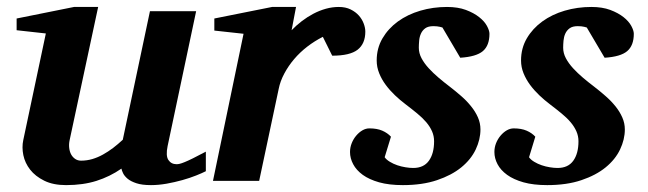

<svg xmlns="http://www.w3.org/2000/svg" viewBox="-20 -520 1863 552"><path d="M571.8 -27.8Q561.5 -22.5 543.7 -15.4Q525.9 -8.3 504.2 -2.2Q482.4 3.9 459 8.1Q435.5 12.2 414.1 12.2Q388.2 12.2 372.1 6.8Q356 1.5 346.9 -6.1Q337.9 -13.7 334 -21.7Q330.1 -29.8 329.1 -35.2Q295.9 -12.2 257.3 0Q218.8 12.2 169.9 12.2Q132.8 12.2 107.2 -0.5Q81.5 -13.2 66.7 -32.2Q51.8 -51.3 47.1 -74Q42.5 -96.7 46.9 -117.2L111.8 -423.8L27.8 -433.1V-466.8L192.9 -500H262.2L180.2 -117.2Q177.7 -105.5 179 -94.7Q180.2 -84 184.6 -75.9Q189 -67.9 196.3 -63Q203.6 -58.1 212.9 -58.1Q229.5 -58.1 245.4 -62.7Q261.2 -67.4 276.1 -75.7Q291 -84 305.2 -94.7Q319.3 -105.5 333 -118.2L411.1 -487.8H543.9L461.9 -100.1Q456.1 -72.3 464.1 -60.1Q472.2 -47.9 487.8 -47.9Q491.7 -47.9 496.8 -49.1Q502 -50.3 511 -54Q520 -57.6 534.4 -64.7Q548.8 -71.8 571.8 -84Z M1030.3 -429.2Q1030.3 -394.5 1008.3 -377.2Q986.3 -359.9 935.1 -359.9L908.2 -414.1Q884.8 -402.3 863.5 -386Q842.3 -369.6 825.7 -350.1Q809.1 -330.6 797.4 -308.6Q785.6 -286.6 781.2 -264.2L725.1 0H592.3L680.2 -422.9L596.2 -432.1V-466.8L762.2 -500H831.1L818.4 -433.1Q831.5 -446.8 847.4 -459Q863.3 -471.2 880.9 -480.5Q898.4 -489.7 917 -494.9Q935.5 -500 954.1 -500Q973.6 -500 988 -492.9Q1002.4 -485.8 1011.7 -475.3Q1021 -464.8 1025.6 -452.4Q1030.3 -439.9 1030.3 -429.2Z M1387.2 -422.9Q1387.2 -389.2 1368.2 -373Q1349.1 -356.9 1303.2 -354L1252 -440.9Q1248.5 -441.9 1244.6 -442.9Q1241.2 -443.8 1236.3 -444.3Q1231.4 -444.8 1226.1 -444.8Q1210.9 -444.8 1202.6 -438.7Q1194.3 -432.6 1190.2 -423.3Q1186 -414.1 1185.1 -403.1Q1184.1 -392.1 1184.1 -382.8Q1184.1 -367.2 1191.9 -352.5Q1199.7 -337.9 1212.4 -324Q1225.1 -310.1 1241 -296.6Q1256.8 -283.2 1272.9 -271Q1290 -257.8 1305.9 -243.9Q1321.8 -230 1334.2 -214.6Q1346.7 -199.2 1354 -182.6Q1361.3 -166 1361.3 -147.9Q1361.3 -119.1 1347.7 -90.3Q1334 -61.5 1306.2 -38.8Q1278.3 -16.1 1236.3 -2Q1194.3 12.2 1138.2 12.2Q1098.6 12.2 1070.1 4.2Q1041.5 -3.9 1022.9 -17.3Q1004.4 -30.8 995.4 -47.9Q986.3 -64.9 986.3 -83Q986.3 -96.2 991.2 -108.4Q996.1 -120.6 1004.2 -130.1Q1012.2 -139.6 1022 -145.3Q1031.7 -150.9 1042 -150.9Q1064 -150.9 1079.1 -144.3Q1094.2 -137.7 1104 -127L1085.9 -67.9Q1091.3 -60.5 1101.1 -54.7Q1110.8 -48.8 1122.3 -44.9Q1133.8 -41 1145.8 -39.1Q1157.7 -37.1 1168 -37.1Q1198.2 -37.1 1213.1 -57.9Q1228 -78.6 1228 -113.8Q1228 -128.9 1222.2 -142.3Q1216.3 -155.8 1205.6 -168.5Q1194.8 -181.2 1179.7 -193.6Q1164.6 -206.1 1146 -220.2Q1130.4 -231.9 1115.5 -246.1Q1100.6 -260.3 1088.9 -276.1Q1077.1 -292 1070.1 -309.6Q1063 -327.1 1063 -346.2Q1063 -381.3 1079.6 -409.7Q1096.2 -438 1124 -458.3Q1151.9 -478.5 1188.5 -489.3Q1225.1 -500 1265.1 -500Q1296.4 -500 1319.3 -491.5Q1342.3 -482.9 1357.4 -470.9Q1372.6 -459 1379.9 -445.6Q1387.2 -432.1 1387.2 -422.9Z M1802.2 -422.9Q1802.2 -389.2 1783.2 -373Q1764.2 -356.9 1718.3 -354L1667 -440.9Q1663.6 -441.9 1659.7 -442.9Q1656.2 -443.8 1651.4 -444.3Q1646.5 -444.8 1641.1 -444.8Q1626 -444.8 1617.7 -438.7Q1609.4 -432.6 1605.2 -423.3Q1601.1 -414.1 1600.1 -403.1Q1599.1 -392.1 1599.1 -382.8Q1599.1 -367.2 1606.9 -352.5Q1614.7 -337.9 1627.4 -324Q1640.1 -310.1 1656 -296.6Q1671.9 -283.2 1688 -271Q1705.1 -257.8 1720.9 -243.9Q1736.8 -230 1749.3 -214.6Q1761.7 -199.2 1769 -182.6Q1776.4 -166 1776.4 -147.9Q1776.4 -119.1 1762.7 -90.3Q1749 -61.5 1721.2 -38.8Q1693.4 -16.1 1651.4 -2Q1609.4 12.2 1553.2 12.2Q1513.7 12.2 1485.1 4.2Q1456.5 -3.9 1438 -17.3Q1419.4 -30.8 1410.4 -47.9Q1401.4 -64.9 1401.4 -83Q1401.4 -96.2 1406.2 -108.4Q1411.1 -120.6 1419.2 -130.1Q1427.2 -139.6 1437 -145.3Q1446.8 -150.9 1457 -150.9Q1479 -150.9 1494.1 -144.3Q1509.3 -137.7 1519 -127L1501 -67.9Q1506.3 -60.5 1516.1 -54.7Q1525.9 -48.8 1537.4 -44.9Q1548.8 -41 1560.8 -39.1Q1572.8 -37.1 1583 -37.1Q1613.3 -37.1 1628.2 -57.9Q1643.1 -78.6 1643.1 -113.8Q1643.1 -128.9 1637.2 -142.3Q1631.3 -155.8 1620.6 -168.5Q1609.9 -181.2 1594.7 -193.6Q1579.6 -206.1 1561 -220.2Q1545.4 -231.9 1530.5 -246.1Q1515.6 -260.3 1503.9 -276.1Q1492.2 -292 1485.1 -309.6Q1478 -327.1 1478 -346.2Q1478 -381.3 1494.6 -409.7Q1511.2 -438 1539.1 -458.3Q1566.9 -478.5 1603.5 -489.3Q1640.1 -500 1680.2 -500Q1711.4 -500 1734.4 -491.5Q1757.3 -482.9 1772.5 -470.9Q1787.6 -459 1794.9 -445.6Q1802.2 -432.1 1802.2 -422.9Z"/></svg>

Font: Charis SIL Am
Style: Bold Italic
Weight: 700
Italic angle: -11°
Foundry: SIL International
Version: Version 5.000